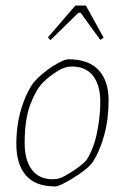

<svg xmlns="http://www.w3.org/2000/svg" viewBox="-20 -664 450 693"><path d="M39 -144Q39 -212 56.5 -270.5Q74 -329 102 -367Q129 -398 169 -424Q209 -450 228 -450Q299 -450 335.5 -411.5Q372 -373 372 -301Q372 -233 355.5 -174Q339 -115 312 -75Q291 -50 242.5 -20.5Q194 9 180 9Q108 9 73.5 -31Q39 -71 39 -144ZM196 -21Q214 -27 246 -48.5Q278 -70 292 -86Q318 -126 330 -184.5Q342 -243 342 -297Q342 -356 316 -390Q290 -424 238 -424Q214 -424 187 -407Q159 -390 134.5 -365.5Q110 -341 89.5 -287Q69 -233 69 -148Q69 -86 95 -51.5Q121 -17 170 -17Q185 -17 196 -21ZM153 -529 252 -644H290L354 -528L342 -520L271 -618H263L162 -519Z"/></svg>

Font: Grenze Thin
Style: Italic
Weight: 250
Italic angle: -10°
Designer: Renata Polastri
Foundry: Omnibus-Type
Version: Version 1.002; ttfautohint (v1.8)